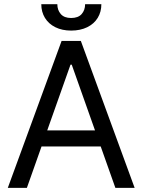

<svg xmlns="http://www.w3.org/2000/svg" viewBox="-20 -904 686 924"><path d="M17.6 0 276.4 -707H369.1L627.9 0H535.2L325.2 -592.8H319.3L109.4 0ZM503.9 -276.4V-199.2H141.6V-276.4ZM322.3 -756.8Q279.3 -756.8 246.6 -772.9Q213.9 -789.1 196.3 -817.9Q178.7 -846.7 178.7 -883.8H255.9Q255.9 -855.5 272.5 -836.4Q289.1 -817.4 322.3 -817.4Q356.4 -817.4 373 -836.4Q389.6 -855.5 389.6 -883.8H467.8Q467.8 -846.7 450.2 -817.9Q432.6 -789.1 399.4 -772.9Q366.2 -756.8 322.3 -756.8Z"/></svg>

Font: Pretendard JP Variable
Style: Regular
Weight: 400
Designer: Base glyphs from Inter by Rasmus Andersson; Hangul glyphs from Noto Sans CJK(Source Han Sans) by Jang Soo-young and Kang
Foundry: Kil Hyung-jin
Version: Version 1.307;Glyphs 3.2 (3192)